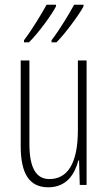

<svg xmlns="http://www.w3.org/2000/svg" viewBox="-20 -786 458 816"><path d="M335 -759V-766H295C277 -732 232 -657 199 -615V-606H220C258 -644 318 -726 335 -759ZM218 -759V-766H178C159 -731 117 -661 82 -615V-606H103C143 -645 201 -725 218 -759ZM348 -529H311V-233C311 -90 266 -25 190 -25C135 -25 105 -70 105 -174V-529H68V-165C68 -49 104 10 185 10C264 10 298 -47 313 -104H316L319 0H348Z"/></svg>

Font: Noto Sans Ethiopic ExtraCondensed ExtraLight
Style: Regular
Weight: 200
Width: 2
Designer: Monotype Design Team
Foundry: Monotype Imaging Inc.
Version: Version 2.102